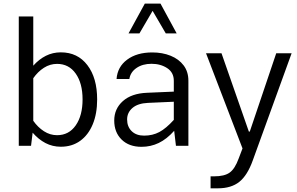

<svg xmlns="http://www.w3.org/2000/svg" viewBox="-20 -796 1619 1048"><path d="M149.4 0H82.5V-706.1H161.6V-437.5Q192.9 -472.7 230.5 -491.5Q268.1 -510.3 312 -510.3Q403.8 -510.3 457 -440.4Q510.3 -370.6 510.3 -253.4Q510.3 -175.3 486.1 -117.2Q461.9 -59.1 417.5 -27.1Q373 4.9 312 4.9Q266.6 4.9 228.3 -15.1Q189.9 -35.2 158.2 -71.8ZM291.5 -447.3Q252.9 -447.3 219.7 -426Q186.5 -404.8 161.6 -369.1V-136.7Q186.5 -101.1 220 -79.6Q253.4 -58.1 291.5 -58.1Q356 -58.1 393.3 -111.6Q430.7 -165 430.7 -253.4Q430.7 -341.3 393.3 -394.3Q356 -447.3 291.5 -447.3Z M1008.3 -355V0H940.4L930.7 -82Q890.1 -36.6 846.4 -15.6Q802.7 5.4 752.4 5.4Q684.1 5.4 643.8 -34.2Q603.5 -73.7 603.5 -138.2Q603.5 -202.1 650.6 -244.1Q697.8 -286.1 782.2 -289.6L928.7 -295.9V-355Q928.7 -400.4 892.6 -424.1Q856.4 -447.8 807.1 -447.8Q758.3 -447.8 725.1 -425Q691.9 -402.3 686 -364.7H616.2Q621.1 -431.2 674.1 -470.5Q727.1 -509.8 811 -509.8Q866.7 -509.8 911.4 -491.7Q956.1 -473.6 982.2 -439.2Q1008.3 -404.8 1008.3 -355ZM673.8 -144Q673.8 -104.5 698.7 -80.1Q723.6 -55.7 766.6 -55.7Q813 -55.7 849.9 -75.4Q886.7 -95.2 928.7 -141.6V-240.7L787.1 -234.4Q732.4 -231.9 703.1 -206.8Q673.8 -181.6 673.8 -144ZM944.3 -613.8H884.8L813 -736.8L741.2 -613.8H681.6L770.5 -776.4H856Z M1104.5 -505.4H1189L1338.4 -77.6H1343.3L1487.8 -505.4H1571.8L1359.9 79.1Q1330.6 161.1 1286.4 196.5Q1242.2 231.9 1169.4 231.9H1129.4V166.5H1148.9Q1205.1 166.5 1233.6 146Q1262.2 125.5 1282.7 69.3L1303.7 14.2Z"/></svg>

Font: Estedad-FD Regular
Style: FD-Regular
Weight: 400
Designer: Amin Abedi
Version: Version 7.3